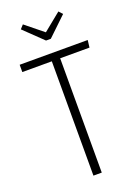

<svg xmlns="http://www.w3.org/2000/svg" viewBox="-164 -947 731 1015"><g transform="rotate(-20 201.5 -439.5)"><path d="M300.8 -878.9 319.8 -857.9 213.9 -756.8H187L82 -857.9L101.1 -878.9L201.2 -797.9ZM395 -684.1 390.1 -643.1H225.1V0H178.2V-643.1H12.2V-684.1Z"/></g></svg>

Font: Fira Sans Compressed ExtraLight
Style: Regular
Weight: 250
Width: 1
Designer: Carrois Corporate & Edenspiekermann AG
Foundry: Carrois Corporate GbR & Edenspiekermann AG
Version: Version 4.203;PS 004.203;hotconv 1.0.88;makeotf.lib2.5.64775